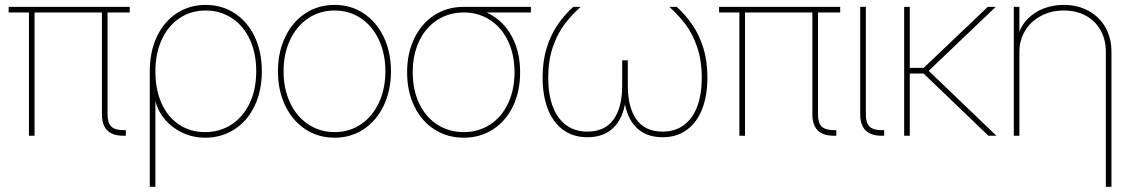

<svg xmlns="http://www.w3.org/2000/svg" viewBox="-20 -543 4531 768"><path d="M473.6 0Q444.8 0 425.8 -9.5Q406.7 -19 397.2 -38.1Q387.7 -57.1 387.7 -85.9V-503.9H410.2V-85.9Q410.2 -51.8 424.8 -37.1Q439.5 -22.5 473.6 -22.5H483.4V0ZM95.7 -503.9H118.2V0H95.7ZM14.6 -515.6H499V-493.2H14.6Z M579.1 -257.8Q579.1 -336.9 607.9 -397.2Q636.7 -457.5 687.7 -490.5Q738.8 -523.4 802.7 -523.4Q866.7 -523.4 918 -490.5Q969.2 -457.5 998.3 -397.2Q1027.3 -336.9 1027.3 -257.8Q1027.3 -178.7 998 -118.4Q968.8 -58.1 917 -25.1Q865.2 7.8 800.8 7.8Q752.9 7.8 711.4 -11.2Q669.9 -30.3 641.4 -63.2Q612.8 -96.2 602.1 -136.7H601.6V204.1H579.1ZM1004.9 -257.8Q1004.9 -331.1 978.8 -386.2Q952.6 -441.4 906.5 -471.2Q860.4 -501 802.7 -501Q743.7 -501 698 -470.2Q652.3 -439.5 627 -384.3Q601.6 -329.1 601.6 -257.8Q601.6 -184.1 626.5 -129.2Q651.4 -74.2 696.5 -44.4Q741.7 -14.6 800.8 -14.6Q858.9 -14.6 905.3 -44.4Q951.7 -74.2 978.3 -129.4Q1004.9 -184.6 1004.9 -257.8Z M1091.8 -257.8Q1091.8 -334 1120.6 -394.5Q1149.4 -455.1 1200.9 -489.3Q1252.4 -523.4 1318.4 -523.4Q1383.8 -523.4 1435.1 -489.3Q1486.3 -455.1 1515.1 -394.5Q1543.9 -334 1543.9 -257.8Q1543.9 -181.6 1515.1 -121.1Q1486.3 -60.5 1435.1 -26.4Q1383.8 7.8 1318.4 7.8Q1252.4 7.8 1200.9 -26.4Q1149.4 -60.5 1120.6 -121.1Q1091.8 -181.6 1091.8 -257.8ZM1521.5 -257.8Q1521.5 -328.1 1495.6 -383.5Q1469.7 -439 1423.6 -470Q1377.4 -501 1318.4 -501Q1259.3 -501 1212.9 -470Q1166.5 -439 1140.4 -383.5Q1114.3 -328.1 1114.3 -257.8Q1114.3 -187.5 1140.4 -132.1Q1166.5 -76.7 1212.9 -45.7Q1259.3 -14.6 1318.4 -14.6Q1377.4 -14.6 1423.6 -45.7Q1469.7 -76.7 1495.6 -132.1Q1521.5 -187.5 1521.5 -257.8Z M1608.4 -253.9Q1608.4 -330.1 1637.2 -389.6Q1666 -449.2 1717.5 -482.4Q1769 -515.6 1835 -515.6H2103.5V-493.2H1895.5H1835Q1775.9 -493.2 1729.2 -463.1Q1682.6 -433.1 1656.7 -378.7Q1630.9 -324.2 1630.9 -253.9Q1630.9 -183.6 1656.7 -129.2Q1682.6 -74.7 1729.2 -44.7Q1775.9 -14.6 1835 -14.6Q1894 -14.6 1940.2 -44.7Q1986.3 -74.7 2012.2 -129.2Q2038.1 -183.6 2038.1 -253.9Q2038.1 -324.2 2012.2 -378.7Q1986.3 -433.1 1940.2 -463.1Q1894 -493.2 1835 -493.2V-511.7Q1900.9 -511.7 1952.1 -479.2Q2003.4 -446.8 2032 -388.2Q2060.5 -329.6 2060.5 -253.9Q2060.5 -177.7 2032 -118.2Q2003.4 -58.6 1951.9 -25.4Q1900.4 7.8 1835 7.8Q1769 7.8 1717.5 -25.4Q1666 -58.6 1637.2 -118.2Q1608.4 -177.7 1608.4 -253.9Z M2150.4 -233.4Q2150.4 -299.3 2167 -352.1Q2183.6 -404.8 2210.4 -443.8Q2237.3 -482.9 2272.9 -515.6H2302.7Q2266.1 -482.9 2238 -445.8Q2210 -408.7 2191.4 -355Q2172.9 -301.3 2172.9 -231.4Q2172.9 -166.5 2190.7 -118.2Q2208.5 -69.8 2243.7 -43.2Q2278.8 -16.6 2329.6 -16.6Q2399.4 -16.6 2434.1 -64.9Q2468.8 -113.3 2468.8 -201.2V-301.8H2491.2V-201.2Q2491.2 -113.3 2525.9 -64.9Q2560.5 -16.6 2630.4 -16.6Q2681.2 -16.6 2716.3 -43.2Q2751.5 -69.8 2769.3 -118.2Q2787.1 -166.5 2787.1 -231.4Q2787.1 -301.3 2768.6 -355Q2750 -408.7 2721.9 -445.8Q2693.8 -482.9 2657.2 -515.6H2687Q2722.7 -482.9 2749.5 -443.8Q2776.4 -404.8 2793 -352.1Q2809.6 -299.3 2809.6 -233.4Q2809.6 -161.6 2789.1 -107.9Q2768.6 -54.2 2728.3 -24.2Q2688 5.9 2630.4 5.9Q2564 5.9 2525.4 -33Q2486.8 -71.8 2478 -139.2H2481.9Q2473.1 -71.8 2434.6 -33Q2396 5.9 2329.6 5.9Q2272 5.9 2231.7 -24.2Q2191.4 -54.2 2170.9 -107.9Q2150.4 -161.6 2150.4 -233.4Z M3315.4 0Q3286.6 0 3267.6 -9.5Q3248.5 -19 3239 -38.1Q3229.5 -57.1 3229.5 -85.9V-503.9H3252V-85.9Q3252 -51.8 3266.6 -37.1Q3281.2 -22.5 3315.4 -22.5H3325.2V0ZM2937.5 -503.9H2960V0H2937.5ZM2856.4 -515.6H3340.8V-493.2H2856.4Z M3506.8 0Q3478 0 3459 -9.5Q3439.9 -19 3430.4 -38.1Q3420.9 -57.1 3420.9 -85.9V-515.6H3443.4V-85.9Q3443.4 -63 3449.7 -49.1Q3456.1 -35.2 3470 -28.8Q3483.9 -22.5 3506.8 -22.5H3516.6V0Z M3619.1 0H3596.7V-515.6H3619.1ZM3683.6 -249H3604.5V-271.5H3674.8L3931.2 -515.6H3962.9ZM3661.1 -261.7 3687.5 -266.6 3965.8 0H3933.6Z M4057.6 0H4035.2V-515.6H4057.6V-398.4H4051.8Q4063 -439 4090.3 -467Q4117.7 -495.1 4155.3 -509.3Q4192.9 -523.4 4235.4 -523.4Q4290.5 -523.4 4334 -499.8Q4377.4 -476.1 4401.6 -433.6Q4425.8 -391.1 4425.8 -335.9V204.1H4403.3V-335.9Q4403.3 -384.8 4382.1 -422.4Q4360.8 -460 4322.8 -480.5Q4284.7 -501 4235.4 -501Q4185.1 -501 4144.5 -479.7Q4104 -458.5 4080.8 -420.7Q4057.6 -382.8 4057.6 -335.9Z"/></svg>

Font: Intratopia Thin
Style: Regular
Weight: 100
Designer: Rasmus Andersson
Foundry: rsms
Version: Version 3.000;Glyphs 3.2.3 (3260)